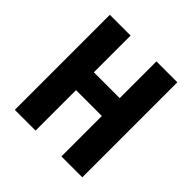

<svg xmlns="http://www.w3.org/2000/svg" viewBox="-186 -918 1020 1020"><g transform="rotate(45 324.0 -408.0)"><path d="M578 -51V-765H421V-489H227V-765H71V-51H227V-355H421V-51Z"/></g></svg>

Font: Noto Sans Tamil UI Condensed ExtraBold
Style: Regular
Weight: 800
Width: 3
Designer: Jelle Bosma - Monotype Design Team
Foundry: Monotype Imaging Inc.
Version: Version 2.004